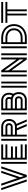

<svg xmlns="http://www.w3.org/2000/svg" viewBox="1270 -1712 442 3021"><g transform="rotate(-90 1490.5 -201.0)"><path d="M216 0 80 -402H112L198 -149L282 -402H314L213 -103L232 -47L352 -402H384L248 0ZM146 0 10 -402H42L178 0Z M490 0V-402H729V-372H520V-336H729V-306H520V-249H697V-219H520V-183H697V-153H520V-96H729V-66H520V-30H729V0ZM424 0V-402H454V0Z M853 0V-402H1010Q1059 -401 1094 -368.5Q1129 -336 1129 -279Q1129 -235 1107.5 -205Q1086 -175 1052 -163L1122 0H1089L1023 -157Q1015 -156 1010 -156H984L1050 0H1017L951 -156H883V0ZM787 0V-402H817V0ZM1008 -372H883V-336H1010Q1034 -335 1048.5 -319.5Q1063 -304 1063 -279Q1063 -254 1048 -238Q1033 -222 1010 -222H883V-186H1008Q1046 -186 1072.5 -209.5Q1099 -233 1099 -279Q1099 -325 1072.5 -348.5Q1046 -372 1008 -372ZM1008 -306H883V-252H1008Q1019 -252 1026 -258.5Q1033 -265 1033 -279Q1033 -293 1026 -299.5Q1019 -306 1008 -306Z M1265 0V-402H1423Q1472 -401 1507 -368.5Q1542 -336 1542 -279Q1542 -259 1537.5 -241.5Q1533 -224 1525 -210Q1552 -177 1552 -127Q1552 -66 1516.5 -33Q1481 0 1431 0ZM1199 0V-402H1229V0ZM1421 -372H1295V-336H1423Q1447 -335 1461.5 -319.5Q1476 -304 1476 -279Q1476 -260 1468 -247Q1487 -241 1502 -231Q1512 -252 1512 -279Q1512 -325 1485.5 -348.5Q1459 -372 1421 -372ZM1421 -306H1295V-252H1431Q1434 -252 1437 -252Q1441 -257 1443.5 -263.5Q1446 -270 1446 -279Q1446 -293 1439 -299.5Q1432 -306 1421 -306ZM1430 -222H1295V-186H1431Q1456 -186 1471 -170Q1486 -154 1486 -127Q1486 -99 1471 -82.5Q1456 -66 1431 -66H1295V-30H1430Q1468 -30 1495 -54Q1522 -78 1522 -127Q1522 -174 1495 -198Q1468 -222 1430 -222ZM1430 -156H1295V-96H1430Q1441 -96 1448.5 -103Q1456 -110 1456 -127Q1456 -143 1448.5 -149.5Q1441 -156 1430 -156Z M1688 0V-402H1718V0ZM1622 0V-402H1652V0Z M1798 0V-402H1828V0ZM2132 0V-402H2162V0ZM2066 -112 1894 -351V-290L2066 -51ZM1864 0V-402H1894L2066 -163V-402H2096V0H2066L1894 -239V0Z M2308 0V-402H2408Q2471 -401 2519 -375Q2567 -349 2594.5 -304Q2622 -259 2622 -201Q2622 -143 2594.5 -97.5Q2567 -52 2518.5 -26Q2470 0 2408 0ZM2242 0V-402H2272V0ZM2405 -372H2338V-336H2408Q2474 -335 2515 -298Q2556 -261 2556 -201Q2556 -140 2514.5 -103Q2473 -66 2408 -66H2338V-30H2405Q2461 -30 2503 -51.5Q2545 -73 2568.5 -112Q2592 -151 2592 -201Q2592 -252 2568.5 -290.5Q2545 -329 2503 -350.5Q2461 -372 2405 -372ZM2405 -306H2338V-96H2405Q2461 -96 2493.5 -124Q2526 -152 2526 -201Q2526 -250 2493.5 -278Q2461 -306 2405 -306Z M2642 -372V-402H2971V-372ZM2758 0V-306H2642V-336H2971V-306H2854V0H2824V-306H2788V0Z"/></g></svg>

Font: Zen Tokyo Zoo
Style: Regular
Weight: 400
Designer: Yoshimichi Ohira
Foundry: A-1 Corp ZenFonts
Version: Version 1.002; ttfautohint (v1.8.3)